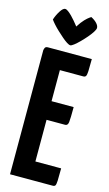

<svg xmlns="http://www.w3.org/2000/svg" viewBox="-138 -968 577 1015"><g transform="rotate(15 150.0 -460.0)"><path d="M30 0V-680Q30 -680 33 -690Q36 -700 50 -700H290Q290 -655 289 -634Q288 -613 284 -606.5Q280 -600 270 -600H142V-100H283Q283 -53 282 -32Q281 -11 277.1 -5.5Q273.3 0 263 0ZM38 -328V-430H263Q263 -367 260.6 -347.5Q258.2 -328 244 -328ZM161 -741Q154 -741 141.5 -749Q129 -757 114 -770Q99 -783 83.5 -797.5Q68 -812 56 -825.5Q44 -839 37 -849Q45 -874 59.5 -897Q74 -920 86 -920Q93 -920 103 -912.5Q113 -905 124 -894Q135 -883 144.5 -871.5Q154 -860 160 -852.5Q166 -845 166 -845Q183 -872 197.5 -887Q212 -902 221 -908Q230 -914 230 -914Q250 -904 262 -891Q274 -878 274 -866Q274 -858 264.5 -843Q255 -828 240 -810.5Q225 -793 209 -777Q193 -761 180 -751Q167 -741 161 -741Z"/></g></svg>

Font: Yanone Kaffeesatz ExtraLight
Style: Regular
Weight: 200
Designer: Yanone (Cyrillic: Daniel Pouzeot, Huerta Tipografica, and Cyreal)
Foundry: Yanone
Version: Version 2.003